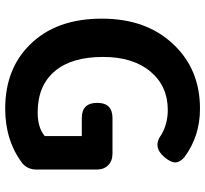

<svg xmlns="http://www.w3.org/2000/svg" viewBox="-46 -748 808 757"><g transform="rotate(90 358.5 -370.0)"><path d="M409 14Q252 14 156 -84Q54 -187 54 -367Q54 -545 158 -652Q256 -754 409 -754Q518 -754 601 -692Q621 -674 621 -655Q620 -638 601 -615Q560 -565 511 -602Q468 -627 414 -627Q320 -627 263 -559Q205 -490 205 -372Q205 -249 260 -183Q317 -114 424 -114Q484 -114 517 -142V-288H446Q386 -288 386 -349Q386 -409 446 -409H517H586Q615 -409 632 -392Q649 -375 649 -346V-110Q649 -76 626 -55Q536 14 409 14Z"/></g></svg>

Font: GenSenRounded JP B
Style: Regular
Weight: 700
Version: Version 1.501;PS 1;hotconv 16.6.51;makeotf.lib2.5.65220